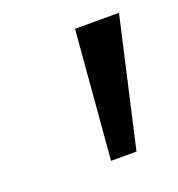

<svg xmlns="http://www.w3.org/2000/svg" viewBox="-66 -762 362 390"><g transform="rotate(-20 115.0 -566.5)"><path d="M112 -428 135 -705H230L167 -428Z"/></g></svg>

Font: Mulish
Style: Italic
Weight: 400
Italic angle: -9°
Designer: Vernon Adams
Foundry: Vernon Adams
Version: Version 3.603; ttfautohint (v1.8.3)